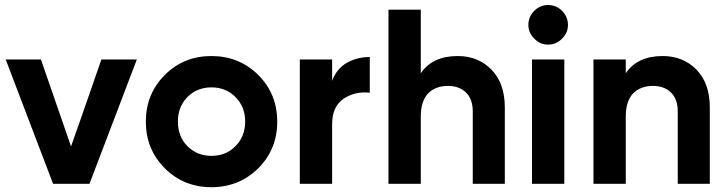

<svg xmlns="http://www.w3.org/2000/svg" viewBox="-20 -739 2925 772"><path d="M387.7 -500Q423.8 -500 530.3 -500Q482.4 -375 339.8 0Q303.7 0 193.4 0Q145.5 -125 2.9 -500Q38.1 -500 144.5 -500Q174.8 -412.1 265.6 -150.4Q296.9 -237.3 387.7 -500Z M830.1 13.7Q718.8 13.7 642.6 -62.5Q566.4 -138.7 566.4 -250Q566.4 -361.3 642.6 -437.5Q718.8 -513.7 830.1 -513.7Q941.4 -513.7 1018.6 -437.5Q1094.7 -361.3 1094.7 -250Q1094.7 -138.7 1018.6 -62.5Q941.4 13.7 830.1 13.7ZM830.1 -112.3Q888.7 -112.3 926.8 -151.4Q965.8 -190.4 965.8 -250Q965.8 -309.6 926.8 -348.6Q888.7 -387.7 830.1 -387.7Q772.5 -387.7 733.4 -348.6Q695.3 -309.6 695.3 -250Q695.3 -190.4 733.4 -151.4Q772.5 -112.3 830.1 -112.3Z M1315.4 -414.1Q1333 -461.9 1374 -486.3Q1416 -509.8 1466.8 -509.8Q1466.8 -461.9 1466.8 -366.2Q1408.2 -373 1361.3 -341.8Q1315.4 -310.5 1315.4 -239.3Q1315.4 -159.2 1315.4 0Q1282.2 0 1185.5 0Q1185.5 -125 1185.5 -500Q1217.8 -500 1315.4 -500Q1315.4 -478.5 1315.4 -414.1Z M1820.3 -513.7Q1902.3 -513.7 1956.1 -459Q2009.8 -404.3 2009.8 -306.6Q2009.8 -205.1 2009.8 0Q1977.5 0 1880.9 0Q1880.9 -72.3 1880.9 -291Q1880.9 -340.8 1853.5 -367.2Q1826.2 -393.6 1781.2 -393.6Q1731.4 -393.6 1701.2 -363.3Q1671.9 -332 1671.9 -269.5Q1671.9 -179.7 1671.9 0Q1638.7 0 1542 0Q1542 -174.8 1542 -700.2Q1574.2 -700.2 1671.9 -700.2Q1671.9 -635.7 1671.9 -444.3Q1718.8 -513.7 1820.3 -513.7Z M2183.6 -559.6Q2151.4 -559.6 2127.9 -584Q2104.5 -607.4 2104.5 -638.7Q2104.5 -670.9 2127.9 -695.3Q2151.4 -718.8 2183.6 -718.8Q2216.8 -718.8 2240.2 -695.3Q2263.7 -670.9 2263.7 -638.7Q2263.7 -607.4 2240.2 -584Q2216.8 -559.6 2183.6 -559.6ZM2119.1 0Q2119.1 -125 2119.1 -500Q2151.4 -500 2249 -500Q2249 -375 2249 0Q2215.8 0 2119.1 0Z M2644.5 -513.7Q2726.6 -513.7 2780.3 -459Q2834 -404.3 2834 -306.6Q2834 -205.1 2834 0Q2801.8 0 2705.1 0Q2705.1 -72.3 2705.1 -291Q2705.1 -340.8 2677.7 -367.2Q2650.4 -393.6 2605.5 -393.6Q2555.7 -393.6 2525.4 -363.3Q2496.1 -332 2496.1 -269.5Q2496.1 -179.7 2496.1 0Q2462.9 0 2366.2 0Q2366.2 -125 2366.2 -500Q2398.4 -500 2496.1 -500Q2496.1 -486.3 2496.1 -444.3Q2543 -513.7 2644.5 -513.7Z"/></svg>

Font: LeFont
Style: Regular
Weight: 700
Designer: Leryon MEDIA
Version: Version 1.0